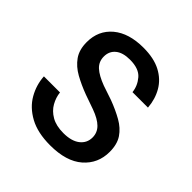

<svg xmlns="http://www.w3.org/2000/svg" viewBox="-148 -622 746 746"><g transform="rotate(45 225.0 -249.5)"><path d="M235 12.5Q165.8 12.5 120.8 -12.1Q75.8 -36.7 53.3 -76.2Q30.8 -115.8 28.3 -160H116.7Q119.2 -135 132.5 -111.2Q145.8 -87.5 171.7 -72.5Q197.5 -57.5 237.5 -57.5Q281.7 -57.5 305.8 -76.2Q330 -95 330 -125.8Q330 -152.5 311.2 -171.2Q292.5 -190 253.3 -204.2L194.2 -225Q154.2 -240 122.1 -257.9Q90 -275.8 70.8 -302.9Q51.7 -330 51.7 -371.7Q51.7 -435.8 97.5 -474.2Q143.3 -512.5 223.3 -512.5Q280.8 -512.5 318.8 -492.5Q356.7 -472.5 376.7 -437.9Q396.7 -403.3 400 -360H315Q311.7 -391.7 290 -417.1Q268.3 -442.5 219.2 -442.5Q180 -442.5 159.2 -425.4Q138.3 -408.3 138.3 -379.2Q138.3 -350.8 158.3 -332.5Q178.3 -314.2 218.3 -299.2L277.5 -279.2Q317.5 -264.2 349.2 -246.2Q380.8 -228.3 398.8 -201.7Q416.7 -175 416.7 -133.3Q416.7 -69.2 370 -28.3Q323.3 12.5 235 12.5Z"/></g></svg>

Font: Familjen Grotesk Variable
Style: Regular
Weight: 400
Designer: Anders Wikstroem, Jonas Baeckman, Matilda Gysing, Kristian Moeller
Foundry: Familjen STHLM AB
Version: Version 2.000